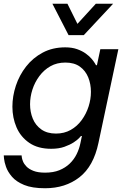

<svg xmlns="http://www.w3.org/2000/svg" viewBox="-27 -792 666 1022"><path d="M213 210Q144 210 101.5 192.5Q59 175 36.5 148.5Q14 122 5 96Q-4 70 -5.5 52.5Q-7 35 -7 35H88Q88 35 89 44.5Q90 54 95.5 67.5Q101 81 114 94.5Q127 108 151 117.5Q175 127 213 127Q257 127 289 114Q321 101 344 79Q367 57 381 28.5Q395 0 401 -30L409 -68H404Q404 -68 394.5 -57.5Q385 -47 365 -34Q345 -21 315.5 -10.5Q286 0 245 0Q175 0 129 -31.5Q83 -63 61 -114Q39 -165 39 -224Q39 -280 57.5 -336Q76 -392 112 -438Q148 -484 200.5 -512Q253 -540 320 -540Q356 -540 383 -530.5Q410 -521 429.5 -507Q449 -493 461 -478.5Q473 -464 478.5 -454.5Q484 -445 484 -445H489L507 -530H603L497 -31Q471 93 396 151.5Q321 210 213 210ZM271 -81Q315 -81 349.5 -100.5Q384 -120 408 -153Q432 -186 444.5 -225Q457 -264 457 -303Q457 -345 442.5 -380.5Q428 -416 398 -437.5Q368 -459 321 -459Q276 -459 241.5 -439.5Q207 -420 182.5 -387Q158 -354 145.5 -315Q133 -276 133 -237Q133 -196 147.5 -160.5Q162 -125 193 -103Q224 -81 271 -81ZM419 -605H338L252 -772H332L405 -625L355 -632L483 -772H575Z"/></svg>

Font: Be Vietnam Pro Variable Thin
Style: Italic
Weight: 100
Italic angle: -12°
Designer: Lam Bao, Tony Le, Vietanh Nguyen
Foundry: Yellow Type Foundry
Version: Version 1.002